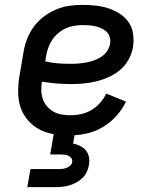

<svg xmlns="http://www.w3.org/2000/svg" viewBox="-20 -548 640 788"><path d="M263 8Q231 8 199.5 2.5Q168 -3 141.5 -17Q115 -31 95 -54Q75 -77 65 -105.5Q55 -134 54.5 -166.5Q54 -199 59 -231L76 -331Q80 -358 90 -385Q100 -412 117 -436Q134 -460 158 -478.5Q182 -497 209 -508.5Q236 -520 263.5 -524Q291 -528 319 -528Q346 -528 373 -525Q400 -522 424.5 -514Q449 -506 471 -492Q493 -478 507.5 -457.5Q522 -437 526 -410.5Q530 -384 526 -356Q522 -331 509 -306Q496 -281 474.5 -262.5Q453 -244 428 -232.5Q403 -221 377 -214.5Q351 -208 324.5 -205.5Q298 -203 273 -203Q242 -203 211.5 -205.5Q181 -208 152 -213Q149 -195 149.5 -176.5Q150 -158 156 -141Q162 -124 173.5 -111Q185 -98 200 -89.5Q215 -81 233.5 -78Q252 -75 270 -75Q292 -75 314 -80Q336 -85 355.5 -96.5Q375 -108 390.5 -125.5Q406 -143 416 -164L497 -131Q482 -99 456.5 -71Q431 -43 399.5 -25Q368 -7 332.5 0.5Q297 8 263 8ZM273 -286Q288 -286 304 -287.5Q320 -289 336 -292Q352 -295 367 -300.5Q382 -306 396.5 -315.5Q411 -325 420 -339Q429 -353 432 -369Q434 -383 430.5 -395.5Q427 -408 418 -417Q409 -426 397 -431.5Q385 -437 372.5 -440Q360 -443 346 -444Q332 -445 318 -445Q301 -445 283.5 -442Q266 -439 249.5 -431.5Q233 -424 218.5 -411.5Q204 -399 194 -384Q184 -369 178 -352Q172 -335 169 -317L166 -296Q191 -290 218 -288Q245 -286 273 -286ZM207 220H92L105 146H220Q228 146 236.5 145Q245 144 253 141Q261 138 268 132Q275 126 276 117Q278 109 273.5 102Q269 95 261.5 91.5Q254 88 245.5 87Q237 86 229 86H186L201 0H287L280 41Q295 44 309 51Q323 58 332.5 69.5Q342 81 345 96.5Q348 112 345 129Q343 143 336.5 157Q330 171 319 182Q308 193 294 200.5Q280 208 265.5 212.5Q251 217 236 218.5Q221 220 207 220Z"/></svg>

Font: Iosevka Medium Extended
Style: Italic
Weight: 500
Width: 7
Italic angle: -9°
Monospace: yes
Designer: Belleve Invis
Foundry: Belleve Invis
Version: Version 32.5.0; ttfautohint (v1.8.4)